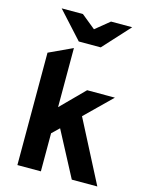

<svg xmlns="http://www.w3.org/2000/svg" viewBox="-134 -1003 836 1086"><g transform="rotate(15 284.0 -460.5)"><path d="M76.5 0V-658L214 -722V-376L348 -511H510.5L358 -361.5L544.5 0H395L256 -263.5L214 -223V0ZM231 -765 89 -921H213.5L296 -854L378 -921H502L359.5 -765Z"/></g></svg>

Font: Overpass ExtraBold
Style: Regular
Weight: 800
Designer: Delve Withrington, Dave Bailey, Thomas Jockin
Foundry: Delve Fonts LLC
Version: Version 4.000; ttfautohint (v1.8.3)